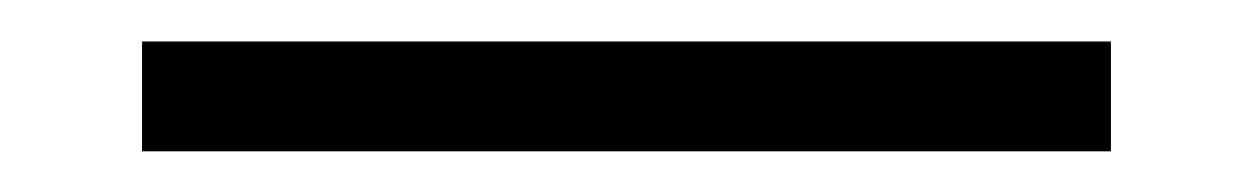

<svg xmlns="http://www.w3.org/2000/svg" viewBox="-20 100 607 93"><path d="M518.1 173.3H48.8V120.1H518.1Z"/></svg>

Font: SengPathom
Style: Regular
Weight: 400
Designer: John M. Durdin
Foundry: Lao Script for Windows
Version: Version 1.300